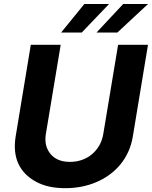

<svg xmlns="http://www.w3.org/2000/svg" viewBox="-20 -958 782 988"><path d="M60.4 -255 138.5 -727.3H292.3L215.9 -268.1Q206 -207 240.1 -165.5Q273.8 -125 340.2 -125Q372.9 -125 401.6 -135.1Q430.4 -145.2 452.9 -164.1Q475.5 -182.9 490.8 -209.3Q506 -235.8 511.4 -268.1L587.7 -727.3H741.5L663.4 -255Q656.2 -212.4 639.6 -176.1Q622.9 -139.9 598.4 -110.4Q573.9 -81 542.6 -58.4Q511.4 -35.9 475.3 -20.6Q439.3 -5.3 399.3 2.5Q359.4 10.3 317.5 10.3Q271.3 10.3 234.2 2.3Q197.1 -5.7 164.8 -23.1Q101.6 -57.5 74.6 -115.6Q47.6 -173.7 60.4 -255ZM614 -937.5H741.8L583.8 -790.5H476.6ZM294.4 -790.5 414.1 -937.5H541.2L400.6 -790.5Z"/></svg>

Font: Inter P
Style: Bold Italic
Weight: 700
Italic angle: 9.39999°
Designer: Rasmus Andersson
Foundry: rsms
Version: Version 3.018;git-588b23468